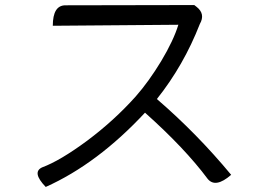

<svg xmlns="http://www.w3.org/2000/svg" viewBox="-20 -722 1040 760"><path d="M686 -624 189 -620Q189 -701 239 -701L749 -702L758 -695Q794 -667 771 -627Q707 -463 601 -330Q760 -193 895 -30Q833 24 802 -14Q712 -135 554 -276Q366 -74 161 18Q104 -41 148 -60Q218 -86 325 -165Q432 -245 517 -340Q569 -399 618 -480Q667 -562 686 -624Z"/></svg>

Font: Swei Half Moon CJK TC
Style: DemiLight
Weight: 350
Version: Version 2.125